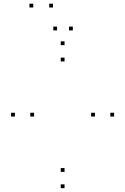

<svg xmlns="http://www.w3.org/2000/svg" viewBox="-20 -970 660 1012"><path d="M320.2 -732V-752H300.2V-732ZM58.5 -355.7V-375.7H38.5V-355.7ZM320.2 21.7V1.7H300.2V21.7ZM581.5 -355.7V-375.7H561.5V-355.7ZM320.2 -64.2V-84.2H300.2V-64.2ZM159.7 -355.7V-375.7H139.7V-355.7ZM320.2 -646.2V-666.2H300.2V-646.2ZM480.3 -355.7V-375.7H460.3V-355.7ZM259.3 -930.5V-950.5H239.3V-930.5ZM155.2 -930.5V-950.5H135.2V-930.5ZM281 -809.8V-829.8H261V-809.8ZM363.8 -809.8V-829.8H343.8V-809.8Z"/></svg>

Font: Monaspace Neon Dots Var
Style: Regular
Weight: 400
Designer: Riley Cran and the Lettermatic Team
Version: Version 1.100 (Monaspace Neon Dots)